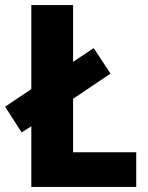

<svg xmlns="http://www.w3.org/2000/svg" viewBox="-32 -734 583 754"><path d="M91 0H503V-136H255V-346L402 -445L336 -545L255 -491V-714H91V-384L-12 -315L53 -214L91 -238Z"/></svg>

Font: Noto Sans Arabic UI SmCn XBd
Style: Regular
Weight: 800
Width: 4
Designer: Monotype Design Team, Nadine Chahine and Nizar Qandah
Foundry: Monotype Imaging Inc.
Version: Version 2.010